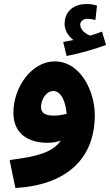

<svg xmlns="http://www.w3.org/2000/svg" viewBox="-20 -710 550 960"><path d="M313 -430C380 -443 459 -466 510 -485L490 -552C472 -545 452 -538 431 -532C408 -540 381 -561 381 -587C381 -603 397 -616 415 -616C431 -616 444 -613 457 -610L465 -682C450 -687 432 -690 412 -690C358 -690 303 -661 303 -590C303 -557 323 -528 347 -510C334 -507 318 -504 296 -500ZM57 230C303 216 454 92 454 -135C454 -250 385 -403 253 -403C140 -403 47 -276 47 -146C47 -40 123 4 218 4C243 4 265 0 284 -7C242 55 156 74 28 90ZM185 -174C185 -211 210 -255 247 -255C288 -255 309 -196 313 -141C292 -135 269 -132 248 -132C206 -132 185 -146 185 -174Z"/></svg>

Font: Noto Sans Arabic UI
Style: Bold
Weight: 700
Designer: Monotype Design Team, Nadine Chahine and Nizar Qandah
Foundry: Monotype Imaging Inc.
Version: Version 2.010